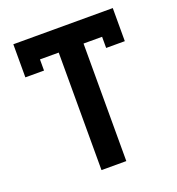

<svg xmlns="http://www.w3.org/2000/svg" viewBox="-132 -831 863 938"><g transform="rotate(-20 300.0 -362.5)"><path d="M461.5 -611H365V0H236V-611H138.5V-553H41.5V-725H558.5V-553H461.5Z"/></g></svg>

Font: JuliaMono
Style: Bold
Weight: 700
Monospace: yes
Designer: cormullion
Foundry: corm
Version: Version 0.055; ttfautohint (v1.8.4)